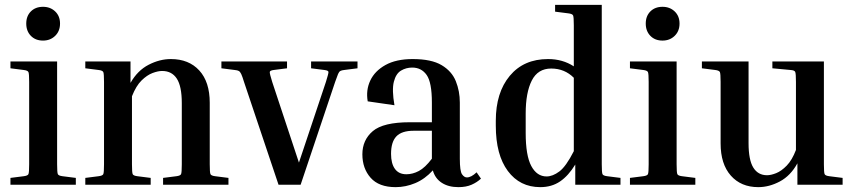

<svg xmlns="http://www.w3.org/2000/svg" viewBox="-20 -760 3503 790"><path d="M157 -593Q126 -593 107 -612.5Q88 -632 88 -663Q88 -694 107 -713Q126 -732 157 -732Q187 -732 207 -713Q227 -694 227 -663Q227 -632 207 -612.5Q187 -593 157 -593ZM23 -479V-507H215V-84Q215 -50 218 -43.5Q221 -37 237 -35L292 -28V0H23V-28L78 -35Q94 -37 97 -43.5Q100 -50 100 -84V-423Q100 -457 97 -463.5Q94 -470 78 -472Z M920 -28V0H651V-28L706 -35Q722 -37 725 -43.5Q728 -50 728 -84V-336Q728 -405 707.5 -436.5Q687 -468 647 -468Q630 -468 607.5 -459.5Q585 -451 562.5 -429Q540 -407 523 -364V-84Q523 -50 526 -43.5Q529 -37 545 -35L600 -28V0H331V-28L386 -35Q402 -37 405 -43.5Q408 -50 408 -84V-423Q408 -457 405 -463.5Q402 -470 386 -472L331 -479V-507H517V-419Q546 -470 591.5 -493.5Q637 -517 683 -517Q757 -517 800 -470Q843 -423 843 -337V-84Q843 -50 846 -43.5Q849 -37 865 -35Z M1359 -423 1217 0H1126L984 -423Q977 -446 972.5 -455.5Q968 -465 962.5 -468Q957 -471 946 -472L891 -479V-507H1161V-479L1106 -472Q1091 -470 1090 -464Q1089 -458 1100 -423L1210 -91L1321 -423Q1332 -458 1331.5 -464Q1331 -470 1315 -472L1260 -479V-507H1451V-479L1396 -472Q1386 -471 1380.5 -468Q1375 -465 1371 -455.5Q1367 -446 1359 -423Z M1959 -25Q1943 -10 1920.5 0Q1898 10 1866 10Q1825 10 1797.5 -8Q1770 -26 1761 -59Q1728 -23 1688.5 -6.5Q1649 10 1608 10Q1539 10 1505 -28.5Q1471 -67 1471 -125Q1471 -184 1514 -220.5Q1557 -257 1666 -257H1757V-338Q1757 -421 1735.5 -451.5Q1714 -482 1676 -482Q1651 -482 1630 -469.5Q1609 -457 1600.5 -423.5Q1592 -390 1603 -327L1493 -343Q1485 -389 1503.5 -428.5Q1522 -468 1566 -492.5Q1610 -517 1678 -517Q1755 -517 1797 -492Q1839 -467 1855.5 -426Q1872 -385 1872 -338V-107Q1872 -56 1881 -43Q1890 -30 1901 -30Q1919 -30 1941 -51ZM1652 -43Q1678 -43 1703.5 -56.5Q1729 -70 1757 -107V-222H1682Q1633 -222 1611 -199Q1589 -176 1589 -127Q1589 -87 1605 -65Q1621 -43 1652 -43Z M2533 -28V0H2347V-83Q2319 -37 2284.5 -13.5Q2250 10 2203 10Q2119 10 2069.5 -56.5Q2020 -123 2020 -243V-263Q2020 -379 2077.5 -448Q2135 -517 2235 -517Q2295 -517 2341 -487V-656Q2341 -690 2338 -696.5Q2335 -703 2319 -705L2264 -712V-740H2456V-84Q2456 -50 2459 -43.5Q2462 -37 2478 -35ZM2143 -213Q2143 -120 2166 -77Q2189 -34 2229 -34Q2254 -34 2281.5 -54.5Q2309 -75 2341 -138V-440Q2303 -478 2248 -478Q2193 -478 2168 -428.5Q2143 -379 2143 -293Z M2706 -593Q2675 -593 2656 -612.5Q2637 -632 2637 -663Q2637 -694 2656 -713Q2675 -732 2706 -732Q2736 -732 2756 -713Q2776 -694 2776 -663Q2776 -632 2756 -612.5Q2736 -593 2706 -593ZM2572 -479V-507H2764V-84Q2764 -50 2767 -43.5Q2770 -37 2786 -35L2841 -28V0H2572V-28L2627 -35Q2643 -37 2646 -43.5Q2649 -50 2649 -84V-423Q2649 -457 2646 -463.5Q2643 -470 2627 -472Z M3447 -28V0H3261V-88Q3233 -37 3189 -13.5Q3145 10 3100 10Q3029 10 2987 -37.5Q2945 -85 2945 -170V-423Q2945 -457 2942 -463.5Q2939 -470 2923 -472L2868 -479V-507H3060V-171Q3060 -102 3079.5 -70.5Q3099 -39 3136 -39Q3152 -39 3173.5 -47.5Q3195 -56 3217 -78.5Q3239 -101 3255 -143V-423Q3255 -457 3252 -464Q3249 -471 3233 -472L3158 -479V-507H3370V-84Q3370 -50 3373 -43.5Q3376 -37 3392 -35Z"/></svg>

Font: Inria Serif
Style: Bold
Weight: 700
Designer: Black Foundry Team
Foundry: Black Foundry
Version: Version 1.000; ttfautohint (v1.8.3)